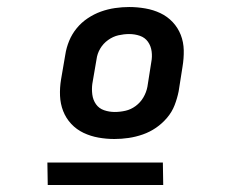

<svg xmlns="http://www.w3.org/2000/svg" viewBox="-20 -713 640 547"><path d="M306 -317Q283 -317 260.5 -321Q238 -325 218 -334.5Q198 -344 183 -360Q168 -376 160 -396.5Q152 -417 151 -440Q150 -463 154 -487L166 -557Q169 -577 177 -596.5Q185 -616 198.5 -632.5Q212 -649 230 -661Q248 -673 267.5 -680Q287 -687 307.5 -690Q328 -693 348 -693Q371 -693 394 -689Q417 -685 437 -675.5Q457 -666 472 -650Q487 -634 495 -613.5Q503 -593 503.5 -570Q504 -547 500 -523L489 -453Q485 -433 477.5 -413.5Q470 -394 456 -377.5Q442 -361 424.5 -349Q407 -337 387 -330Q367 -323 346.5 -320Q326 -317 306 -317ZM307 -394Q322 -394 337.5 -397.5Q353 -401 366.5 -411Q380 -421 388.5 -435.5Q397 -450 400 -466L411 -536Q414 -551 412 -566.5Q410 -582 401.5 -594Q393 -606 378.5 -611Q364 -616 348 -616Q333 -616 317.5 -612.5Q302 -609 288 -599Q274 -589 265.5 -574.5Q257 -560 255 -544L243 -474Q241 -459 243 -443.5Q245 -428 253.5 -416Q262 -404 276.5 -399Q291 -394 307 -394ZM116 -186 115 -250H444L445 -186Z"/></svg>

Font: Iosevka HT Extended
Style: Bold Italic
Weight: 700
Width: 7
Italic angle: -9°
Monospace: yes
Designer: Belleve Invis
Foundry: Belleve Invis
Version: Version 32.3.0; ttfautohint (v1.8.4)